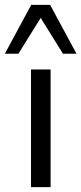

<svg xmlns="http://www.w3.org/2000/svg" viewBox="-52 -773 336 793"><path d="M76 0V-486H157V0ZM-32 -551 77 -753H155L264 -551H208L116 -699L24 -551Z"/></svg>

Font: Nunito Sans
Style: Regular
Weight: 400
Designer: Vernon Adams
Foundry: Vernon Adams
Version: Version 3.101; ttfautohint (v1.8.4.7-5d5b);gftools[0.9.27]